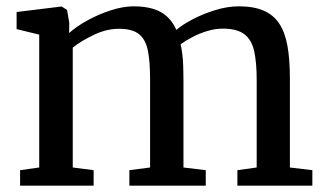

<svg xmlns="http://www.w3.org/2000/svg" viewBox="-20 -587 1031 607"><path d="M43.5 0V-49L104 -57.5V-477.5L32.5 -495V-549L175 -566.5L192 -555.5L199 -515L198.5 -482.5Q220.5 -502.5 255.5 -522Q290.5 -541.5 329.8 -554.2Q369 -567 402 -567Q455.5 -567 488 -549Q520.5 -531 537.5 -492.5Q556.5 -509 589.5 -526.2Q622.5 -543.5 661 -555.2Q699.5 -567 735.5 -567Q782 -567 813.2 -553.5Q844.5 -540 862.8 -512.5Q881 -485 888.8 -441.8Q896.5 -398.5 896.5 -338.5V-57.5L967.5 -49V0H730.5V-49L791.5 -57.5V-335.5Q791.5 -389.5 783.5 -425.5Q775.5 -461.5 752.2 -479Q729 -496.5 684.5 -496.5Q660.5 -496.5 635.5 -489Q610.5 -481.5 588.5 -470Q566.5 -458.5 551 -447Q554.5 -432 556.5 -414.8Q558.5 -397.5 559.2 -378.2Q560 -359 560 -337V-57.5L630.5 -49V0H389V-49L454.5 -57.5V-337.5Q454.5 -392 447.5 -427Q440.5 -462 419.5 -479Q398.5 -496 356 -496Q317 -496 277 -477Q237 -458 210 -436.5V-57.5L276 -49V0Z"/></svg>

Font: Merriweather 20pt
Style: Regular
Weight: 400
Version: Version 2.100